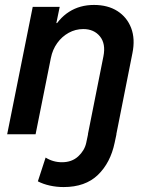

<svg xmlns="http://www.w3.org/2000/svg" viewBox="-20 -549 605 785"><path d="M240.2 215.8Q210.9 215.8 183.6 209.7Q156.2 203.6 134.8 192.4L166.5 95.2Q181.2 104.5 198 109.4Q214.8 114.3 233.4 114.3Q273.9 114.3 299.8 90.3Q325.7 66.4 332.5 35.2L348.6 -41L456.1 0L448.7 34.7Q431.6 116.7 380.1 166.3Q328.6 215.8 240.2 215.8ZM9.3 0 113.8 -521H224.1L210.4 -454.6H234.9L189.5 -416Q218.3 -472.7 262.5 -500.7Q306.6 -528.8 364.3 -528.8Q420.9 -528.8 460.2 -503.7Q499.5 -478.5 516.4 -434.1Q533.2 -389.6 521.5 -332L455.6 0H339.4L402.8 -318.4Q413.1 -370.1 388.7 -400.1Q364.3 -430.2 320.3 -430.2Q288.6 -430.2 260.7 -414.8Q232.9 -399.4 213.9 -372.8Q194.8 -346.2 188 -312L125.5 0Z"/></svg>

Font: Reddit Sans SemiBold
Style: Italic
Weight: 600
Italic angle: -11.25°
Designer: Stephen Hutchings
Version: Version 1.013